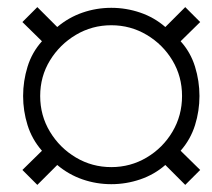

<svg xmlns="http://www.w3.org/2000/svg" viewBox="-20 -619 596 540"><path d="M85 -99 43 -141 98 -195Q70 -227 57.5 -267Q45 -307 45 -349Q45 -391 57.5 -431.5Q70 -472 98 -503L43 -557L85 -599L141 -543Q173 -570 212 -583.5Q251 -597 293 -597Q335 -597 374.5 -583.5Q414 -570 445 -543L501 -599L543 -557L488 -503Q516 -472 528.5 -431.5Q541 -391 541 -349Q541 -307 528.5 -267Q516 -227 488 -195L543 -141L501 -99L445 -155Q414 -128 374.5 -114.5Q335 -101 293 -101Q251 -101 212 -114.5Q173 -128 141 -155ZM293 -149Q347 -149 392.5 -176Q438 -203 465 -248.5Q492 -294 492 -349Q492 -404 465 -449Q438 -494 392.5 -521Q347 -548 293 -548Q239 -548 193.5 -521Q148 -494 120.5 -449Q93 -404 93 -349Q93 -294 120.5 -248.5Q148 -203 193.5 -176Q239 -149 293 -149Z"/></svg>

Font: Archivo SemiBold Thin
Style: Italic
Weight: 250
Italic angle: -10°
Version: Version 2.001